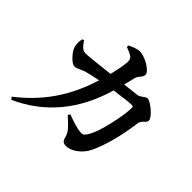

<svg xmlns="http://www.w3.org/2000/svg" viewBox="-189 -993 1249 1249"><g transform="rotate(45 435.5 -368.5)"><path d="M63 39C276 -57 419 -228 491 -475C492 -475 495 -475 498 -476C571 -487 620 -492 644 -492C651 -492 655 -488 655 -480C655 -441 647 -386 631 -317C613 -236 592 -179 568 -147C557 -132 548 -128 524 -131C500 -133 459 -145 402 -166L393 -151C424 -123 445 -103 456 -90C469 -75 478 -59 482 -44C486 -27 491 -16 497 -10C503 -3 513 0 527 0C554 0 580 -11 607 -32C632 -51 651 -75 665 -104C704 -186 734 -296 753 -435C755 -448 763 -461 776 -472C787 -481 792 -490 792 -498C792 -513 777 -534 748 -559C719 -583 698 -595 683 -595C676 -595 667 -590 656 -581C643 -571 632 -565 623 -564L512 -551C515 -562 519 -578 524 -598C527 -610 529 -619 530 -624C533 -637 540 -650 551 -662C561 -673 566 -684 566 -694C566 -725 483 -776 431 -776C413 -776 387 -767 352 -750V-736C378 -727 397 -718 410 -709C420 -702 425 -689 425 -672C424 -646 416 -601 401 -537C279 -523 210 -516 193 -516C179 -516 166 -521 154 -532C147 -539 137 -551 124 -570L111 -566C100 -503 114 -476 150 -437C170 -416 187 -405 201 -405C210 -405 224 -409 241 -418C253 -423 263 -427 270 -430C295 -437 331 -446 378 -455C350 -366 315 -288 272 -219C215 -128 142 -48 51 22Z"/></g></svg>

Font: AllPunType Bold
Style: Regular
Weight: 700
Version: 1.0